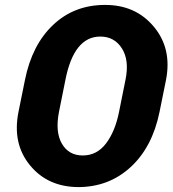

<svg xmlns="http://www.w3.org/2000/svg" viewBox="-20 -741 693 771"><path d="M382.8 -594.2Q276.9 -594.2 242.7 -420.4L216.8 -291.5Q201.2 -211.4 228.5 -164.1Q255.9 -116.7 312.5 -116.7Q369.1 -116.7 405.8 -165Q442.4 -213.4 458 -291.5L483.9 -420.4Q500 -498.5 469.7 -546.4Q439.5 -594.2 382.8 -594.2ZM294.9 10.3Q171.9 9.8 100.6 -77.1Q28.8 -164.1 54.2 -291.5L80.1 -419.4Q108.4 -561 193.4 -641.1Q278.3 -721.2 401.4 -721.2Q524.4 -721.7 597.7 -633.8Q671.4 -545.9 646.5 -419.4L620.6 -291.5Q591.8 -150.4 504.9 -70.3Q418 9.8 294.9 10.3Z"/></svg>

Font: Roboto-BlackItalic
Style: Italic
Weight: 900
Italic angle: -12°
Designer: Google
Version: Version 1.100141; 2013